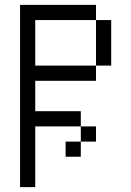

<svg xmlns="http://www.w3.org/2000/svg" viewBox="-20 -645 540 790"><path d="M375 -62.5V-125H312.5V-62.5H250V0H312.5V-62.5ZM62.5 -625Q62.5 -625 62.5 125H125Q125 125 125 -125H312.5V-187.5H125Q125 -187.5 125 -312.5H375V-375H125V-562.5H375V-375H437.5V-562.5H375V-625Z"/></svg>

Font: UnifontExMono
Style: Regular
Weight: 500
Version: Version 15.0.06